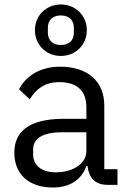

<svg xmlns="http://www.w3.org/2000/svg" viewBox="-20 -826 574 858"><path d="M252 -576C317 -576 368 -625 368 -691C368 -757 317 -806 252 -806C187 -806 136 -757 136 -691C136 -625 187 -576 252 -576ZM252 -625C216 -625 194 -645 194 -680V-702C194 -737 216 -757 252 -757C288 -757 310 -737 310 -702V-680C310 -645 288 -625 252 -625ZM505 0V-70H446V-354C446 -463 372 -528 248 -528C155 -528 93 -482 65 -427L113 -382C141 -429 182 -459 244 -459C326 -459 366 -419 366 -346V-295H264C114 -295 44 -241 44 -144C44 -48 108 12 217 12C289 12 344 -21 366 -84H371C377 -36 401 0 460 0ZM230 -56C168 -56 128 -85 128 -136V-157C128 -207 169 -235 260 -235H366V-150C366 -97 309 -56 230 -56Z"/></svg>

Font: LVC Sans
Style: Regular
Weight: 400
Designer: Mike Abbink, Paul van der Laan, Pieter van Rosmalen
Foundry: Bold Monday
Version: Version 3.0